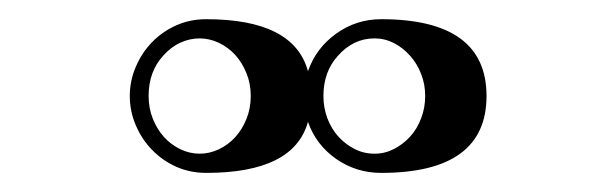

<svg xmlns="http://www.w3.org/2000/svg" viewBox="-20 -706 641 200"><path d="M149.9 -647.9Q134.8 -631.3 134.8 -606Q134.8 -593.3 139.2 -582.3Q143.6 -571.3 150.9 -563.2Q158.2 -555.2 168 -550.5Q177.7 -545.9 188 -545.9Q198.2 -545.9 208 -550.5Q217.8 -555.2 225.1 -563.2Q232.4 -571.3 236.8 -582.3Q241.2 -593.3 241.2 -606Q241.2 -618.7 236.8 -629.6Q232.4 -640.6 225.1 -648.7Q217.8 -656.7 208 -661.4Q198.2 -666 188 -666Q177.7 -666 168 -661.6Q158.2 -657.2 149.9 -647.9ZM332 -647.9Q316.9 -631.3 316.9 -606Q316.9 -593.8 321 -582.8Q325.2 -571.8 332.5 -563.7Q339.8 -555.7 349.4 -550.8Q358.9 -545.9 370.1 -545.9Q380.9 -545.9 390.4 -550.8Q399.9 -555.7 407.2 -563.7Q414.6 -571.8 418.7 -582.8Q422.9 -593.8 422.9 -606Q422.9 -618.2 418.7 -628.9Q414.6 -639.6 407.2 -647.9Q399.9 -656.2 390.4 -661.1Q380.9 -666 370.1 -666Q348.1 -666 332 -647.9ZM377 -686Q486.8 -686 486.8 -606Q486.8 -525.9 377 -525.9Q351.1 -525.9 330.1 -540.5Q309.1 -555.2 300.8 -579.1Q286.1 -525.9 194.8 -525.9Q178.2 -525.9 163.8 -532.2Q149.4 -538.6 138.7 -549.6Q127.9 -560.5 121.6 -575.2Q115.2 -589.8 115.2 -606Q115.2 -622.1 121.6 -636.7Q127.9 -651.4 138.7 -662.4Q149.4 -673.3 163.8 -679.7Q178.2 -686 194.8 -686Q286.1 -686 300.8 -631.8Q309.1 -655.8 330.1 -670.9Q351.1 -686 377 -686Z"/></svg>

Font: Jacques Francois Shadow
Style: Regular
Weight: 400
Designer: Alexei Vanyashin, Nikita Kanarev (i@xarsok.ru)
Foundry: Cyreal (www.cyreal.org)
Version: Version 1.003